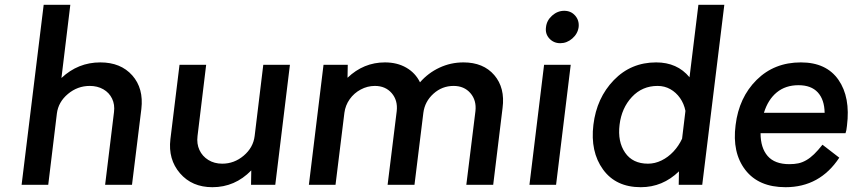

<svg xmlns="http://www.w3.org/2000/svg" viewBox="-20 -770 3557 800"><path d="M398 -510Q483 -510 531 -456Q579 -402 569 -316L530 0H418L455 -303Q459 -334 447 -359Q435 -384 410.5 -398Q386 -412 354 -412Q303 -412 263 -378.5Q223 -345 217 -297L181 0H70L162 -750H273L236 -445Q305 -510 398 -510Z M1077 -500H1188L1127 0H1026L1027 -60Q959 10 865 10Q780 10 730 -48Q680 -106 690 -190L728 -500H839L803 -203Q799 -171 811 -145Q823 -119 848 -103.5Q873 -88 906 -88Q956 -88 995.5 -121.5Q1035 -155 1041 -203Z M1911 -510Q1994 -510 2039.5 -457Q2085 -404 2074 -320L2035 0H1923L1961 -307Q1966 -352 1940 -382Q1914 -412 1870 -412Q1822 -412 1786 -379.5Q1750 -347 1744 -300L1707 0H1595L1633 -307Q1638 -352 1612 -382Q1586 -412 1542 -412Q1511 -412 1483 -397Q1455 -382 1437 -356.5Q1419 -331 1415 -300L1378 0H1267L1328 -500H1429L1428 -446Q1495 -510 1584 -510Q1635 -510 1673 -488Q1711 -466 1730 -427Q1764 -466 1811 -488Q1858 -510 1911 -510Z M2255 -657Q2258 -685 2280.5 -705Q2303 -725 2331 -725Q2359 -725 2376.5 -705Q2394 -685 2391 -657Q2387 -629 2364.5 -609.5Q2342 -590 2314.5 -590Q2287 -590 2269 -609.5Q2251 -629 2255 -657ZM2186 0 2247 -500H2358L2297 0Z M2890 -750H2998L2906 0H2808L2809 -56Q2741 10 2650 10Q2546 10 2492.5 -64Q2439 -138 2452.5 -250Q2466 -362 2537.5 -436Q2609 -510 2714 -510Q2802 -510 2853 -448ZM2680 -88Q2709 -88 2736.5 -101.5Q2764 -115 2786 -138.5Q2808 -162 2822 -192L2836 -308Q2830 -338 2813.5 -361.5Q2797 -385 2773 -398.5Q2749 -412 2720 -412Q2656 -412 2613 -366Q2570 -320 2561.5 -250Q2553 -180 2584.5 -134Q2616 -88 2680 -88Z M3509 -246Q3507 -225 3503 -215H3149Q3149 -154 3178.5 -120Q3208 -86 3269 -86Q3290 -86 3306.5 -89.5Q3323 -93 3339.5 -102.5Q3356 -112 3372 -127.5Q3388 -143 3407 -167L3477 -113Q3396 10 3253 10Q3141 10 3085.5 -62Q3030 -134 3045 -249Q3059 -364 3132.5 -437Q3206 -510 3317 -510Q3423 -510 3473.5 -437.5Q3524 -365 3509 -246ZM3307 -415Q3253 -415 3216.5 -385Q3180 -355 3163 -300H3416Q3415 -355 3387.5 -385Q3360 -415 3307 -415Z"/></svg>

Font: Orkney Medium
Style: MediumItalic
Weight: 500
Designer: Samuel Oakes and Alfredo Marco Pradil
Foundry: Alfredo Marco Pradil
Version: 1.0; ttfautohint (v1.5)